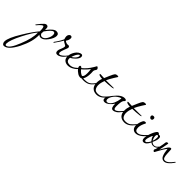

<svg xmlns="http://www.w3.org/2000/svg" viewBox="-19 -1405 2872 2872"><g transform="rotate(45 1416.5 31.0)"><path d="M-90 476Q-117 476 -128 436Q-129 434 -129 420Q-129 346 -22 172Q24 95 64.5 37.5Q105 -20 139 -59Q139 -154 115 -154Q106 -154 86 -137.5Q66 -121 40 -89Q32 -79 26 -79Q21 -79 21 -84Q21 -85 24 -90.5Q27 -96 36 -106Q52 -126 70.5 -148.5Q89 -171 107 -186.5Q125 -202 140 -202Q170 -202 176 -176L180 -128Q261 -237 313 -237Q367 -237 367 -189Q367 -139 317 -71Q265 0 216 0Q187 0 170 -20Q173 52 151.5 131.5Q130 211 86 299Q-6 476 -90 476ZM219 -21Q259 -21 290 -72Q318 -119 318 -160Q318 -203 289 -203Q254 -203 180 -98Q180 -83 177 -53Q191 -21 219 -21ZM-68 450Q-6 447 65 265Q137 91 132 -26Q80 28 -2 188Q-45 272 -65.5 330Q-86 388 -86 420Q-86 450 -68 450Z M566 5Q530 5 530 -40Q530 -64 548 -100Q565 -140 565 -158Q565 -171 555.5 -178Q546 -185 532 -191Q522 -196 511 -203Q500 -210 493 -217Q486 -202 462 -165Q438 -128 410 -89Q406 -84 402 -84Q398 -84 398 -91Q398 -98 406 -106Q414 -116 429 -138.5Q444 -161 459 -187.5Q474 -214 482 -234Q477 -251 474 -263Q471 -275 471 -287Q471 -308 483 -325Q495 -342 514 -342Q541 -342 541 -310Q541 -275 514 -237Q518 -231 524 -227Q530 -223 543 -218Q550 -215 556.5 -214Q563 -213 568 -213Q576 -213 581.5 -214Q587 -215 591 -215Q597 -215 605.5 -208.5Q614 -202 614 -189Q614 -182 613 -180Q612 -178 607.5 -163.5Q603 -149 592 -123Q572 -71 572 -50Q572 -22 591 -22Q612 -22 641.5 -47Q671 -72 696 -106Q699 -109 701 -109Q705 -109 705 -102Q705 -95 700 -89Q660 -36 628 -15.5Q596 5 566 5Z M795 8Q754 8 724.5 -15.5Q695 -39 695 -87Q695 -140 730 -196Q748 -225 774 -242.5Q800 -260 820 -260Q849 -260 849 -225Q849 -195 809 -152Q772 -114 739 -100Q738 -96 737.5 -91.5Q737 -87 737 -82Q737 -19 812 -19Q855 -19 892.5 -45.5Q930 -72 958 -106Q963 -112 967 -112Q971 -112 971 -108Q971 -104 967 -97.5Q963 -91 961 -89Q945 -67 927.5 -50Q910 -33 881 -17Q860 -4 837.5 2Q815 8 795 8ZM743 -121Q756 -128 768.5 -137.5Q781 -147 793 -160Q820 -192 820 -216Q820 -231 811 -231Q803 -231 790.5 -217.5Q778 -204 767 -184Q748 -145 743 -121Z M1052 3Q1042 3 1031 0Q1001 -7 964 -40Q924 -77 924 -103Q924 -125 941 -125Q954 -125 966 -109Q1001 -137 1032 -173Q1063 -209 1089 -254L1111 -292Q1112 -296 1117 -296Q1127 -296 1137.5 -283.5Q1148 -271 1148 -261Q1148 -254 1136 -236Q1123 -220 1123 -202Q1123 -195 1124 -180.5Q1125 -166 1125 -158Q1125 -66 1095 -22Q1101 -21 1108.5 -20.5Q1116 -20 1123 -20Q1163 -20 1188.5 -27.5Q1214 -35 1235 -54Q1256 -73 1281 -106Q1284 -110 1288 -110Q1292 -110 1292 -104Q1292 -101 1289.5 -96Q1287 -91 1285 -89Q1249 -40 1211.5 -20Q1174 0 1113 0Q1094 0 1076 -3Q1066 3 1052 3ZM1053 -34Q1085 -40 1085 -118Q1085 -138 1083.5 -158.5Q1082 -179 1078 -201Q1042 -148 977 -94Q1007 -53 1053 -34Z M1405 12Q1347 12 1314.5 -22Q1282 -56 1282 -117Q1282 -167 1300 -215Q1270 -215 1253 -221Q1225 -227 1225 -242Q1225 -248 1234 -248Q1241 -248 1250.5 -247.5Q1260 -247 1273 -246Q1287 -245 1297 -244.5Q1307 -244 1313 -244L1348 -326Q1360 -355 1370 -373Q1380 -391 1386 -398Q1401 -414 1426 -414Q1450 -414 1450 -404L1415 -349Q1396 -319 1381.5 -292Q1367 -265 1356 -241Q1418 -241 1455 -241.5Q1492 -242 1505 -242H1513Q1525 -242 1525 -239Q1525 -233 1501 -228Q1458 -223 1420 -220Q1382 -217 1348 -217Q1338 -191 1331.5 -162.5Q1325 -134 1325 -108Q1325 -69 1343 -40Q1361 -11 1407 -11Q1462 -11 1494.5 -37.5Q1527 -64 1561 -106Q1566 -112 1570 -112Q1573 -112 1573 -107Q1573 -100 1565 -89Q1522 -34 1484.5 -11Q1447 12 1405 12Z M1572 6Q1531 6 1531 -34Q1531 -72 1586 -140Q1636 -203 1673 -227Q1710 -251 1742 -251Q1780 -251 1780 -229Q1780 -224 1770 -214.5Q1760 -205 1759 -203Q1740 -172 1740 -77Q1740 -22 1764 -22Q1786 -22 1815 -48Q1844 -74 1869 -106Q1872 -109 1874 -109Q1878 -109 1878 -104Q1878 -102 1876.5 -97Q1875 -92 1873 -89Q1832 -34 1802.5 -15Q1773 4 1745 4Q1700 4 1701 -92Q1682 -58 1646 -28Q1604 6 1572 6ZM1599 -21Q1616 -21 1635 -35Q1694 -82 1712 -211Q1709 -211 1708 -212Q1688 -212 1655 -188Q1627 -169 1610 -147Q1570 -95 1570 -57Q1570 -21 1599 -21Z M1993 12Q1935 12 1902.5 -22Q1870 -56 1870 -117Q1870 -167 1888 -215Q1858 -215 1841 -221Q1813 -227 1813 -242Q1813 -248 1822 -248Q1829 -248 1838.5 -247.5Q1848 -247 1861 -246Q1875 -245 1885 -244.5Q1895 -244 1901 -244L1936 -326Q1948 -355 1958 -373Q1968 -391 1974 -398Q1989 -414 2014 -414Q2038 -414 2038 -404L2003 -349Q1984 -319 1969.5 -292Q1955 -265 1944 -241Q2006 -241 2043 -241.5Q2080 -242 2093 -242H2101Q2113 -242 2113 -239Q2113 -233 2089 -228Q2046 -223 2008 -220Q1970 -217 1936 -217Q1926 -191 1919.5 -162.5Q1913 -134 1913 -108Q1913 -69 1931 -40Q1949 -11 1995 -11Q2050 -11 2082.5 -37.5Q2115 -64 2149 -106Q2154 -112 2158 -112Q2161 -112 2161 -107Q2161 -100 2153 -89Q2110 -34 2072.5 -11Q2035 12 1993 12Z M2241 -304Q2229 -304 2219 -315Q2209 -326 2209 -338Q2209 -366 2240 -366Q2270 -366 2270 -337Q2270 -304 2241 -304ZM2228 8Q2194 8 2171.5 -15.5Q2149 -39 2149 -84Q2149 -139 2179 -196Q2190 -217 2217 -217Q2233 -217 2233 -207Q2233 -204 2230 -198Q2195 -131 2195 -83Q2195 -48 2207.5 -32Q2220 -16 2242 -16Q2277 -16 2312 -42.5Q2347 -69 2380 -107Q2383 -112 2389 -112Q2393 -112 2393 -108Q2393 -105 2389.5 -99.5Q2386 -94 2383 -89Q2370 -72 2352 -54Q2334 -36 2310 -20Q2291 -7 2269.5 0.5Q2248 8 2228 8Z M2406 18Q2369 18 2369 -36Q2369 -50 2372 -67Q2375 -84 2380 -103Q2390 -138 2410 -182Q2440 -244 2460 -244Q2479 -244 2491 -223Q2499 -226 2504 -226Q2532 -226 2532 -184Q2532 -166 2525 -142Q2518 -118 2501 -82Q2526 -59 2550 -59Q2569 -59 2586 -68.5Q2603 -78 2624 -106Q2626 -108 2630 -108Q2633 -108 2633 -102Q2633 -96 2628 -89Q2615 -72 2595.5 -58.5Q2576 -45 2547 -45Q2518 -45 2495 -65Q2457 18 2406 18ZM2489 -95Q2497 -113 2501 -132Q2505 -151 2505 -173Q2505 -207 2485 -207Q2466 -207 2466 -170Q2466 -154 2473.5 -131Q2481 -108 2489 -95ZM2424 -10Q2438 -10 2459 -37Q2468 -48 2474 -59.5Q2480 -71 2482 -75Q2467 -92 2456 -111Q2445 -130 2443 -150Q2431 -140 2418 -98Q2405 -56 2405 -37Q2405 -10 2424 -10Z M2620 9Q2613 9 2605.5 0Q2598 -9 2598 -16V-19L2607 -36Q2615 -59 2623 -91.5Q2631 -124 2638 -166Q2639 -176 2641 -187.5Q2643 -199 2645 -214Q2650 -234 2676 -234Q2684 -234 2684 -228Q2684 -226 2682 -214Q2680 -202 2676 -181Q2672 -158 2666.5 -131Q2661 -104 2654 -73L2701 -152Q2736 -211 2760 -211Q2775 -211 2776 -193Q2779 -151 2780.5 -110Q2782 -69 2791.5 -42Q2801 -15 2826 -15Q2843 -15 2859.5 -22Q2876 -29 2897 -48.5Q2918 -68 2947 -106Q2948 -108 2951 -111Q2954 -114 2958 -114Q2962 -114 2962 -110Q2962 -106 2957.5 -99Q2953 -92 2951 -89Q2924 -49 2890 -22Q2856 5 2826 5Q2782 5 2761.5 -39.5Q2741 -84 2733 -166Q2717 -149 2695.5 -115Q2674 -81 2646 -28Q2644 -23 2640 -16.5Q2636 -10 2631 0Q2627 9 2620 9Z"/></g></svg>

Font: Lavishly Yours
Style: Regular
Weight: 400
Designer: Robert E. Leuschke
Foundry: Robert E. Leuschke
Version: Version 1.010; ttfautohint (v1.8.3)